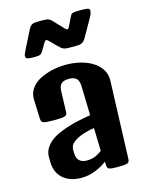

<svg xmlns="http://www.w3.org/2000/svg" viewBox="-126 -929 783 1014"><g transform="rotate(-15 265.0 -422.5)"><path d="M53.2 -142.1Q52.7 -169.4 64.9 -190.2Q77.1 -210.9 96.4 -226.6Q115.7 -242.2 140.1 -253.2Q164.6 -264.2 188.5 -272Q219.2 -282.2 253.7 -289.6Q288.1 -296.9 320.8 -302.2L316.4 -463.9Q315.4 -490.7 303 -503.7Q290.5 -516.6 263.7 -516.6Q251 -516.6 240.7 -514.6Q230.5 -512.7 222.9 -506.8Q215.3 -501 210.9 -490.7Q206.5 -480.5 206.1 -464.4L202.6 -353.5Q202.6 -344.2 200 -338.9Q197.3 -333.5 189.5 -330.6Q181.6 -327.6 167.2 -326.7Q152.8 -325.7 128.9 -325.7Q106.9 -325.7 93.3 -326.7Q79.6 -327.6 72.3 -330.6Q64.9 -333.5 62.5 -338.9Q60.1 -344.2 59.6 -353.5L55.7 -457.5Q54.7 -483.4 64.5 -503.7Q74.2 -523.9 91.1 -538.8Q107.9 -553.7 129.6 -564Q151.4 -574.2 175 -580.8Q198.7 -587.4 222.2 -590.1Q245.6 -592.8 265.1 -592.8Q307.1 -592.8 345 -583.3Q382.8 -573.7 411.1 -555.7Q439.5 -537.6 455.8 -511.5Q472.2 -485.4 471.2 -451.7L456.1 -27.8Q455.6 -18.6 453.4 -13.2Q451.2 -7.8 444.3 -4.9Q437.5 -2 425 -1Q412.6 0 392.1 0Q373 0 361.6 -1Q350.1 -2 344 -4.9Q337.9 -7.8 335.7 -13.2Q333.5 -18.6 333.5 -27.8L333 -44.9Q319.8 -35.2 304.2 -26.1Q288.6 -17.1 271 -10Q253.4 -2.9 233.6 1.5Q213.9 5.9 192.4 5.9Q158.2 5.9 132.3 -3.7Q106.4 -13.2 89.1 -29.5Q71.8 -45.9 63 -68.1Q54.2 -90.3 53.7 -115.7ZM187 -130.4Q187 -115.7 191.4 -105.2Q195.8 -94.7 203.1 -88.1Q210.4 -81.5 220.5 -78.4Q230.5 -75.2 242.2 -75.2Q270.5 -75.2 291 -84.5Q311.5 -93.8 326.2 -106L322.8 -231.4Q296.4 -227.1 276.4 -221.4Q256.3 -215.8 240.7 -209Q216.3 -197.8 201.7 -184.3Q187 -170.9 187 -149.4ZM309.1 -674.8Q298.3 -674.8 290.8 -675.5Q283.2 -676.3 276.6 -679Q270 -681.6 263.4 -686.8Q256.8 -691.9 248 -700.7L219.2 -730Q210.9 -738.3 207 -741.7Q203.1 -745.1 199.7 -745.1Q194.3 -745.1 190.9 -740.5Q187.5 -735.8 181.2 -725.1L165 -697.3Q160.6 -689.5 156.7 -684.8Q152.8 -680.2 147 -678Q141.1 -675.8 132.1 -675.3Q123 -674.8 107.9 -674.8Q85.9 -674.8 77.4 -678.2Q68.8 -681.6 68.8 -690.9Q68.8 -697.8 72 -705.3Q75.2 -712.9 81.5 -725.6L130.4 -822.8Q135.3 -832.5 140.4 -838.1Q145.5 -843.8 152.1 -846.7Q158.7 -849.6 167.5 -850.3Q176.3 -851.1 188.5 -851.1H210.9Q222.2 -851.1 229.7 -849.9Q237.3 -848.6 242.7 -845.9Q248 -843.3 252.4 -839.4Q256.8 -835.4 262.2 -829.6L302.2 -787.1Q307.6 -781.7 312.5 -776.6Q317.4 -771.5 321.8 -771.5Q326.7 -771.5 330.8 -778.3Q335 -785.2 340.3 -796.4L356 -829.1Q359.4 -836.4 362.5 -840.8Q365.7 -845.2 371.3 -847.4Q377 -849.6 386.2 -850.3Q395.5 -851.1 411.1 -851.1Q440.4 -851.1 452.6 -848.9Q464.8 -846.7 464.8 -835.9Q464.8 -828.6 461.7 -819.3Q458.5 -810.1 451.2 -797.4L399.9 -707Q394.5 -697.3 389.4 -691.2Q384.3 -685.1 377.9 -681.4Q371.6 -677.7 363.8 -676.3Q356 -674.8 344.7 -674.8H309.1Z"/></g></svg>

Font: Denk One
Style: Regular
Weight: 400
Designer: Irina Smirnova
Foundry: Irina Smirnova
Version: Version 1.002